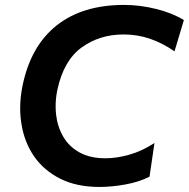

<svg xmlns="http://www.w3.org/2000/svg" viewBox="-20 -747 767 780"><path d="M384 12.5Q291.5 12.5 224.8 -21Q158 -54.5 118.2 -112.2Q78.5 -170 67 -244.5Q62 -275.5 62 -307.5Q62 -353 72 -401Q105.5 -561 210.5 -644Q315.5 -727 484 -727Q549 -727 614.8 -710.5Q680.5 -694 727 -665.5L689 -538.5Q637.5 -573.5 587.5 -590.2Q537.5 -607 481.5 -607Q384.5 -607 311.5 -554Q238.5 -501 213 -382Q206 -348 206 -315.5Q206 -297.5 208 -280Q214 -230.5 237.5 -190.8Q261 -151 303.5 -127.5Q346 -104 408.5 -104Q455 -104 506.2 -118.8Q557.5 -133.5 607.5 -166L587.5 -29.5Q546.5 -8 490.5 2.2Q434.5 12.5 384 12.5Z"/></svg>

Font: Heraclito SemiBold
Style: Italic
Weight: 600
Italic angle: -12°
Designer: Kostas Bartsokas (font) & Cristiano Sobral (main changes)
Foundry: Kostas Bartsokas (font) & Cristiano Sobral (main changes)
Version: Version 1.00;July 8, 2020;FontCreator 13.0.0.2655 64-bit